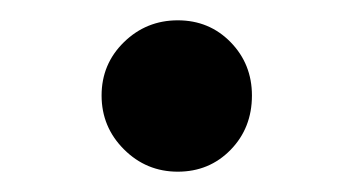

<svg xmlns="http://www.w3.org/2000/svg" viewBox="-20 -389 348 189"><path d="M80 -295Q80 -326 102 -347.5Q124 -369 155 -369Q186 -369 207 -347.5Q228 -326 228 -295Q228 -263 207 -241.5Q186 -220 155 -220Q124 -220 102 -242Q80 -264 80 -295Z"/></svg>

Font: Arima Madurai Black
Style: Regular
Weight: 900
Designer: Joana Correia and Natanael Gama
Foundry: NDISCOVER
Version: Version 1.019